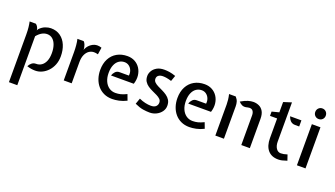

<svg xmlns="http://www.w3.org/2000/svg" viewBox="-78 -1381 3960 2269"><g transform="rotate(20 1902.0 -246.0)"><path d="M84.5 241V-358.5Q84.5 -409.5 80 -449Q75.5 -488.5 69 -517H147Q160 -507.5 168 -495.2Q176 -483 182.5 -464L184.5 -446.5L194.5 -465.5Q228.5 -500.5 266 -514.2Q303.5 -528 335 -528Q405.5 -528 455 -492.2Q504.5 -456.5 530.5 -394.8Q556.5 -333 556.5 -255.5Q556.5 -197.5 537.8 -149.5Q519 -101.5 486.5 -66.5Q454 -31.5 413.2 -12.2Q372.5 7 328 7Q304.5 7 279.5 3.2Q254.5 -0.5 224 -10.5Q238 -38 259.5 -55.2Q281 -72.5 312.5 -72.5Q349 -72 379 -92.2Q409 -112.5 426.5 -153.2Q444 -194 444 -255.5Q444 -310.5 429.2 -354Q414.5 -397.5 386 -422.5Q357.5 -447.5 316.5 -447.5Q284 -447.5 252.2 -430Q220.5 -412.5 189.5 -375V241Z M686 0V-355.5Q686 -396.5 682.2 -439.2Q678.5 -482 670 -517H749Q763 -503 770.5 -483Q778 -463 782 -438.5L782.5 -419L791 -438.5Q811 -477.5 846.2 -501.2Q881.5 -525 920 -525Q932.5 -525 945.5 -522.8Q958.5 -520.5 973 -515.5L960 -428Q943.5 -432.5 931.2 -434Q919 -435.5 909 -435.5Q877 -435.5 849 -417Q821 -398.5 803.5 -361Q786 -323.5 786 -266.5V0Z M1296.5 11Q1238 11 1191.8 -10.5Q1145.5 -32 1113.5 -70Q1081.5 -108 1065 -157.8Q1048.5 -207.5 1048.5 -264Q1048.5 -345.5 1079.8 -404.8Q1111 -464 1167.2 -496Q1223.5 -528 1298 -528Q1350.5 -528 1391.8 -505.5Q1433 -483 1458.5 -443.5Q1484 -404 1489.8 -353.2Q1495.5 -302.5 1477.5 -246H1190.5Q1201 -276 1220.8 -296.5Q1240.5 -317 1273.5 -317H1390Q1394.5 -353.5 1382.2 -383.2Q1370 -413 1345.5 -431Q1321 -449 1289 -449Q1251 -449 1220.2 -428.2Q1189.5 -407.5 1171.8 -366.2Q1154 -325 1154 -264.5Q1154 -206 1173.8 -162Q1193.5 -118 1228.5 -93.8Q1263.5 -69.5 1308 -69.5Q1342.5 -69.5 1374.2 -77.2Q1406 -85 1449 -106L1476.5 -32.5Q1427 -8 1381.2 1.5Q1335.5 11 1296.5 11Z M1768.5 10Q1730.5 10 1685.2 3Q1640 -4 1579.5 -32L1605.5 -105.5Q1646 -87 1684 -78.8Q1722 -70.5 1753.5 -70.5Q1796.5 -70.5 1817 -90Q1837.5 -109.5 1837.5 -138.5Q1837.5 -165 1820 -182.2Q1802.5 -199.5 1775 -213Q1747.5 -226.5 1716.5 -240.5Q1685.5 -254.5 1658 -273Q1630.5 -291.5 1613 -319.2Q1595.5 -347 1595.5 -388Q1595.5 -420 1613.8 -451.8Q1632 -483.5 1669 -504.8Q1706 -526 1762.5 -526Q1792.5 -526 1827 -520.8Q1861.5 -515.5 1905.5 -500L1880 -428Q1846.5 -438.5 1820.5 -443Q1794.5 -447.5 1772.5 -447.5Q1739.5 -447.5 1718.2 -432.8Q1697 -418 1697 -389.5Q1697 -364.5 1714.5 -347.2Q1732 -330 1759.5 -316.2Q1787 -302.5 1818 -288Q1849 -273.5 1876.5 -254.2Q1904 -235 1921.5 -206.8Q1939 -178.5 1939 -136.5Q1939 -95.5 1915 -62.2Q1891 -29 1852.2 -9.5Q1813.5 10 1768.5 10Z M2267.5 11Q2209 11 2162.8 -10.5Q2116.5 -32 2084.5 -70Q2052.5 -108 2036 -157.8Q2019.5 -207.5 2019.5 -264Q2019.5 -345.5 2050.8 -404.8Q2082 -464 2138.2 -496Q2194.5 -528 2269 -528Q2321.5 -528 2362.8 -505.5Q2404 -483 2429.5 -443.5Q2455 -404 2460.8 -353.2Q2466.5 -302.5 2448.5 -246H2161.5Q2172 -276 2191.8 -296.5Q2211.5 -317 2244.5 -317H2361Q2365.5 -353.5 2353.2 -383.2Q2341 -413 2316.5 -431Q2292 -449 2260 -449Q2222 -449 2191.2 -428.2Q2160.5 -407.5 2142.8 -366.2Q2125 -325 2125 -264.5Q2125 -206 2144.8 -162Q2164.5 -118 2199.5 -93.8Q2234.5 -69.5 2279 -69.5Q2313.5 -69.5 2345.2 -77.2Q2377 -85 2420 -106L2447.5 -32.5Q2398 -8 2352.2 1.5Q2306.5 11 2267.5 11Z M2919 0V-373.5Q2919 -405.5 2905 -426Q2891 -446.5 2861.5 -446.5Q2850 -446.5 2841 -444Q2832 -441.5 2818.5 -439Q2791 -434 2768.2 -444.2Q2745.5 -454.5 2726.5 -476.5Q2779 -507 2815.2 -517.5Q2851.5 -528 2880.5 -528Q2919 -528 2952.5 -512.5Q2986 -497 3006.2 -462Q3026.5 -427 3026.5 -367V0ZM2592.5 0V-391Q2592.5 -419 2589 -450.5Q2585.5 -482 2577 -517H2661Q2685 -490 2692.8 -463.5Q2700.5 -437 2700.5 -407V0Z M3386 11.5Q3300.5 11.5 3255 -42.2Q3209.5 -96 3209.5 -193V-440H3120V-494L3209.5 -517V-646.5L3309.5 -678.5V-185Q3309.5 -133.5 3331.5 -100.5Q3353.5 -67.5 3389.5 -67.5Q3408 -67.5 3426.2 -70.8Q3444.5 -74 3470.5 -82.5L3494.5 -12Q3456.5 0.5 3433.2 6Q3410 11.5 3386 11.5ZM3433.5 -440Q3408.5 -440 3391.2 -450.8Q3374 -461.5 3362.8 -479.2Q3351.5 -497 3345 -517H3487V-440Z M3618.5 0V-517H3726.5V0ZM3672.5 -601Q3644.5 -601 3625.5 -620Q3606.5 -639 3606.5 -667Q3606.5 -696 3625.5 -715.2Q3644.5 -734.5 3672.5 -734.5Q3701 -734.5 3719.8 -715.2Q3738.5 -696 3738.5 -667Q3738.5 -639 3719.8 -620Q3701 -601 3672.5 -601Z"/></g></svg>

Font: Expletus Sans Medium
Style: Regular
Weight: 500
Version: Version 7.500